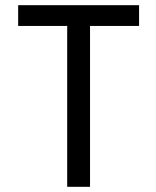

<svg xmlns="http://www.w3.org/2000/svg" viewBox="-20 -720 602 740"><path d="M239 0V-620H50V-700H516V-620H327V0Z"/></svg>

Font: Inclusive Sans
Style: Regular
Weight: 400
Designer: Olivia King
Foundry: Olivia King
Version: Version 2.004